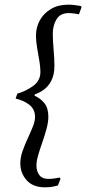

<svg xmlns="http://www.w3.org/2000/svg" viewBox="-20 -669 369 822"><path d="M54 -268Q92 -279 122.5 -301.5Q153 -324 153 -361Q153 -382 148.5 -408.5Q144 -435 139 -463.5Q134 -492 134 -517Q134 -552 150.5 -582Q167 -612 198 -630.5Q229 -649 272 -649Q285 -649 297.5 -647.5Q310 -646 318.5 -644.5Q327 -643 327 -643L329 -638L318 -608Q318 -608 302.5 -610.5Q287 -613 274 -613Q238 -613 222 -586.5Q206 -560 206 -524Q206 -496 209.5 -456.5Q213 -417 213 -388Q213 -349 200 -324Q187 -299 167.5 -285Q148 -271 129 -265L128 -259Q152 -249 169.5 -228Q187 -207 187 -169Q187 -147 179.5 -118.5Q172 -90 161.5 -60.5Q151 -31 143.5 -5Q136 21 136 40Q136 63 148 80Q160 97 188 97Q202 97 219 94Q236 91 236 91L239 97L228 125Q228 125 212 129Q196 133 173 133Q121 133 94 102.5Q67 72 67 30Q67 5 76.5 -22Q86 -49 98.5 -76Q111 -103 120.5 -126.5Q130 -150 130 -168Q130 -201 106 -220Q82 -239 47 -247Z"/></svg>

Font: Alegreya
Style: Italic
Weight: 400
Italic angle: -7°
Designer: Juan Pablo del Peral
Foundry: Huerta Tipografica
Version: Version 2.009